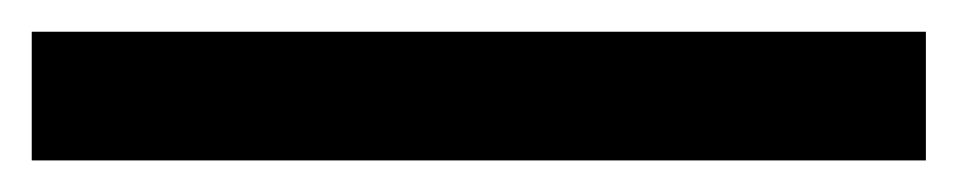

<svg xmlns="http://www.w3.org/2000/svg" viewBox="-20 20 603 121"><path d="M0 40H563.5V121.1H0Z"/></svg>

Font: Altinn-DIN Exp
Style: DINExp-Bold
Weight: 700
Width: 7
Designer: Charles Nix
Foundry: Altinn
Version: Version 2.00